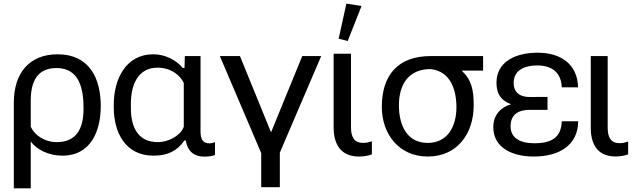

<svg xmlns="http://www.w3.org/2000/svg" viewBox="-20 -848 3501 1058"><path d="M56.2 189.9H149.4V-68.8C179.2 -25.4 247.1 9.8 323.2 9.8C482.9 9.8 535.2 -129.4 535.2 -263.2C535.2 -418.9 471.2 -548.8 297.4 -548.8C143.1 -548.8 56.2 -447.3 56.2 -282.2ZM293 -64.9C222.7 -64.9 168 -106.4 149.4 -149.9V-293C149.4 -398.9 185.5 -473.1 291.5 -473.1C420.9 -473.1 440.4 -352.5 440.4 -250C440.4 -137.7 400.4 -64.9 293 -64.9Z M825.7 9.8C904.3 9.8 956.5 -16.6 996.1 -73.7H1003.9C1014.2 -10.3 1053.2 15.1 1106 15.1C1122.1 15.1 1150.4 13.2 1164.6 5.9V-64.5C1154.3 -60.5 1144.5 -58.1 1134.8 -58.1C1096.7 -58.1 1085 -81.5 1085 -124.5V-539.1H998.5L996.6 -473.6H986.8C950.7 -517.6 890.1 -548.8 824.7 -548.8C669.9 -548.8 606.9 -407.2 606.9 -271.5V-256.3C606.9 -119.6 669.4 9.8 825.7 9.8ZM849.6 -64.9C741.7 -64.9 701.2 -145.5 701.2 -252V-277.3C701.2 -382.8 742.2 -475.1 847.7 -475.1C919.9 -475.1 971.7 -436 992.7 -390.6V-149.4C977.5 -104.5 913.1 -64.9 849.6 -64.9Z M1522 183.6V-6.8L1750 -539.1H1645.5L1473.6 -118.7L1302.2 -539.1H1191.4L1419.4 -4.4V183.6Z M1958 14.6C1983.4 14.6 2010.3 10.7 2029.3 2.4V-69.3C2013.7 -64.5 1999 -60.5 1981.9 -60.5C1932.1 -60.5 1914.1 -91.8 1914.1 -147.9V-551.8H1818.4V-146.5C1818.4 -39.6 1869.1 14.6 1958 14.6ZM1896 -622.1 1972.2 -814.9 1888.7 -828.1 1846.2 -634.8Z M2336.9 14.6C2501.5 14.6 2590.3 -113.8 2590.3 -267.6C2590.3 -351.1 2579.6 -406.7 2523.9 -459H2642.1V-539.1H2355C2171.4 -539.1 2084 -433.1 2084 -258.8C2084 -107.4 2180.2 14.6 2336.9 14.6ZM2336.9 -60.5C2218.3 -60.5 2178.2 -164.6 2178.2 -267.1C2178.2 -385.7 2233.4 -467.3 2352.5 -467.3C2463.4 -455.6 2495.1 -351.6 2495.1 -257.3C2495.1 -157.2 2450.7 -60.5 2336.9 -60.5Z M2921.4 14.6C3066.9 14.6 3165.5 -52.2 3166 -179.7H3075.7C3072.3 -91.8 3022 -58.6 2923.8 -58.6C2841.8 -58.6 2793.5 -90.8 2793.5 -151.9C2793.5 -216.8 2835.9 -242.7 2898.9 -242.7H2997.1V-314L2898.9 -313.5C2850.6 -313 2810.5 -334.5 2810.5 -391.1C2810.5 -452.1 2856 -487.3 2941.9 -487.3C3027.8 -487.3 3072.8 -441.9 3075.7 -366.7H3165.5C3162.1 -498.5 3065.4 -557.6 2942.9 -557.6C2820.3 -557.6 2715.8 -507.8 2715.8 -392.1C2715.8 -324.7 2745.6 -293 2795.9 -273.9C2738.8 -256.3 2698.2 -214.4 2698.2 -147C2698.2 -35.2 2800.8 14.6 2921.4 14.6Z M3371.6 14.2C3396.5 14.2 3422.9 10.3 3441.4 2.4V-67.9C3426.3 -63 3411.6 -59.1 3395 -59.1C3346.7 -59.1 3328.6 -89.8 3328.6 -144.5V-539.1H3235.4V-143.1C3235.4 -38.6 3285.2 14.2 3371.6 14.2Z"/></svg>

Font: Winston
Style: Regular
Weight: 400
Designer: Vernon Adams, Kim Jin-seong, David Berlow, Cristiano Sobral
Foundry: The Winston Project Authors
Version: Version 3.004